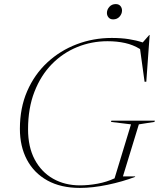

<svg xmlns="http://www.w3.org/2000/svg" viewBox="-20 -911 782 941"><path d="M372 -2.5Q414 -2.5 458.5 -10.8Q503 -19 541.5 -37L622 -301.5L524 -313.5L526 -319.5H739L737 -313.5L660.5 -301.5L582.5 -46.5H642.5L642 -44Q580 -20.5 506.8 -5.2Q433.5 10 371.5 10Q278 10 212.2 -26.5Q146.5 -63 112 -128.2Q77.5 -193.5 77.5 -279.5Q77.5 -382 113.2 -464.2Q149 -546.5 211.8 -604.8Q274.5 -663 355.8 -694Q437 -725 527.5 -725Q574 -725 611 -719.2Q648 -713.5 679.5 -703L711.5 -739.5H713.5L697 -510.5H688.5L666.5 -670.5Q632.5 -691.5 593 -700.2Q553.5 -709 507 -709Q429 -709 358.8 -680.5Q288.5 -652 234.2 -596.8Q180 -541.5 148.8 -461.2Q117.5 -381 117.5 -277.5Q117.5 -190.5 150.2 -129Q183 -67.5 240.5 -35Q298 -2.5 372 -2.5ZM534.5 -816Q520 -816 512 -825.5Q504 -835 504 -847.5Q504 -864 516 -877.5Q528 -891 547.5 -891Q562 -891 570 -881.8Q578 -872.5 578 -859.5Q578 -843 566 -829.5Q554 -816 534.5 -816Z"/></svg>

Font: Newsreader 72pt ExtraLight
Style: Italic
Weight: 275
Italic angle: -17°
Designer: Hugues Gentile
Foundry: Production Type
Version: Version 1.003; ttfautohint (v1.8.3)